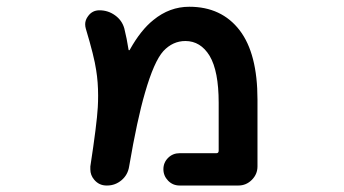

<svg xmlns="http://www.w3.org/2000/svg" viewBox="-20 -579 1040 580"><path d="M522.5 -18.6Q502 -18.6 487.8 -33.2Q473.6 -47.9 473.6 -67.9Q473.6 -87.9 487.8 -102.1Q502 -116.2 522.5 -116.2H633.8Q640.6 -116.2 640.6 -124V-268.6Q640.6 -364.3 613.3 -410.2Q585.9 -455.1 540 -455.1Q502 -455.1 473.6 -424.8Q445.3 -393.6 418 -298.8Q394.5 -218.8 370.1 -76.2Q366.2 -50.8 347.2 -34.7Q328.1 -18.6 303.7 -18.6H301.8Q279.3 -18.6 264.6 -36.1Q252.9 -49.8 252.9 -67.4Q252.9 -71.3 252.9 -76.2Q272.5 -204.1 275.4 -254.9Q276.4 -272.5 276.4 -290Q276.4 -331.1 270.5 -367.2Q264.6 -408.2 239.3 -492.2Q237.3 -499 237.3 -505.9Q237.3 -518.6 246.1 -530.3Q258.8 -547.9 280.3 -547.9Q306.6 -547.9 327.6 -532.7Q348.6 -517.6 355.5 -493.2Q363.3 -461.9 368.2 -429.7Q368.2 -427.7 369.6 -427.2Q371.1 -426.8 372.1 -428.7Q405.3 -488.3 443.4 -518.6Q492.2 -558.6 551.8 -558.6Q649.4 -558.6 704.1 -487.3Q757.8 -417 757.8 -278.3V-76.2Q757.8 -52.7 740.7 -35.6Q723.6 -18.6 700.2 -18.6Z"/></svg>

Font: Rounded Mgen+ 1m medium
Style: Regular
Weight: 500
Designer: [Source Han Sans]
Ryoko NISHIZUKA  (kana & ideographs); Paul D. Hunt (Latin, Greek & Cyrillic); Wenlong ZHANG  (bopomofo
Version: Version 1.059.20150602